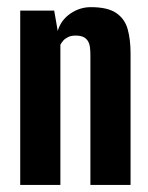

<svg xmlns="http://www.w3.org/2000/svg" viewBox="-20 -525 421 545"><path d="M37.4 0V-495H133.8L143.9 -437.1Q152.6 -467.5 179.3 -486.1Q206.1 -504.7 237.8 -504.7Q285.6 -504.7 309.9 -488.1Q334.2 -471.5 342.4 -442.2Q350.6 -412.9 350.6 -373.4V0H236.6V-366.4Q236.6 -378.2 235.6 -388.4Q234.6 -398.7 230.6 -406.6Q226.5 -414.6 218.1 -419.3Q209.7 -424 194.2 -424Q181.7 -424 172.8 -419.5Q163.9 -415 159 -409.1Q154 -403.2 151.4 -397.8V0Z"/></svg>

Font: Alumni Sans Thin
Style: Regular
Weight: 100
Designer: Robert E. Leuschke
Foundry: Robert E. Leuschke
Version: Version 1.018